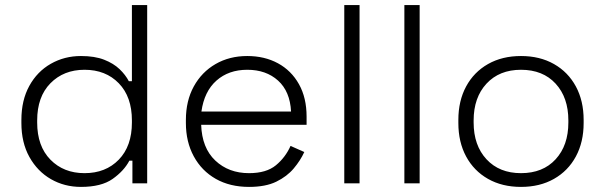

<svg xmlns="http://www.w3.org/2000/svg" viewBox="-20 -720 2376 754"><path d="M298 14Q233 14 180 -16.5Q127 -47 95.5 -103.5Q64 -160 64 -237V-249Q64 -326 95 -382.5Q126 -439 179.5 -469.5Q233 -500 298 -500Q352 -500 389 -485.5Q426 -471 449.5 -448.5Q473 -426 486 -401H498V-700H558V0H500V-89H488Q467 -49 422.5 -17.5Q378 14 298 14ZM312 -40Q395 -40 446.5 -93Q498 -146 498 -239V-247Q498 -340 446.5 -393Q395 -446 312 -446Q230 -446 178 -393Q126 -340 126 -247V-239Q126 -146 178 -93Q230 -40 312 -40Z M958 14Q883 14 827.5 -17.5Q772 -49 741 -106Q710 -163 710 -237V-249Q710 -324 741 -380.5Q772 -437 826.5 -468.5Q881 -500 951 -500Q1019 -500 1071.5 -471.5Q1124 -443 1154 -389.5Q1184 -336 1184 -262V-230H770Q773 -139 825.5 -89.5Q878 -40 958 -40Q1026 -40 1063.5 -71Q1101 -102 1121 -147L1175 -123Q1160 -90 1133.5 -58.5Q1107 -27 1065 -6.5Q1023 14 958 14ZM771 -282H1123Q1119 -361 1072 -403.5Q1025 -446 951 -446Q878 -446 830 -403.5Q782 -361 771 -282Z M1392 0H1332V-700H1392Z M1628 0H1568V-700H1628Z M2026 14Q1952 14 1896.5 -17.5Q1841 -49 1810.5 -105.5Q1780 -162 1780 -237V-249Q1780 -324 1810.5 -380.5Q1841 -437 1896.5 -468.5Q1952 -500 2026 -500Q2100 -500 2155.5 -468.5Q2211 -437 2241.5 -380.5Q2272 -324 2272 -249V-237Q2272 -162 2241.5 -105.5Q2211 -49 2155.5 -17.5Q2100 14 2026 14ZM2026 -40Q2112 -40 2162 -94.5Q2212 -149 2212 -239V-247Q2212 -337 2162 -391.5Q2112 -446 2026 -446Q1941 -446 1890.5 -391.5Q1840 -337 1840 -247V-239Q1840 -149 1890.5 -94.5Q1941 -40 2026 -40Z"/></svg>

Font: Space Grotesk Variable Light
Style: Regular
Weight: 300
Designer: Florian Karsten
Foundry: Florian Karsten
Version: Version 2.000